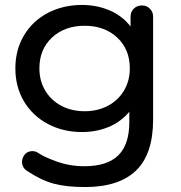

<svg xmlns="http://www.w3.org/2000/svg" viewBox="-20 -555 730 775"><path d="M598 -488V-72Q598 67 529 133.5Q460 200 323 200Q248 200 197.5 186.5Q147 173 91 136Q74 126 70 109Q66 92 75 76Q81 65 90.5 60Q100 55 111 55Q125 55 137 64Q159 79 209 97Q262 116 320 116Q413 116 457.5 72Q502 28 502 -62V-104Q468 -63 418.5 -42.5Q369 -22 311 -22Q235 -22 173.5 -54.5Q112 -87 77 -145.5Q42 -204 42 -279Q42 -354 77 -412.5Q112 -471 173.5 -503Q235 -535 311 -535Q371 -535 422.5 -513Q474 -491 507 -448V-488Q507 -507 520 -520Q533 -533 553 -533Q572 -533 585 -520Q598 -507 598 -488ZM322 -106Q374 -106 415.5 -128Q457 -150 480.5 -189.5Q504 -229 504 -279Q504 -356 453 -403.5Q402 -451 322 -451Q241 -451 190 -403.5Q139 -356 139 -279Q139 -229 162.5 -189.5Q186 -150 227.5 -128Q269 -106 322 -106Z"/></svg>

Font: Sepalumica Med
Style: Regular
Weight: 500
Designer: Julieta Ulanovsky
Foundry: Julieta Ulanovsky
Version: Version 7.200